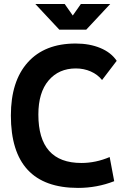

<svg xmlns="http://www.w3.org/2000/svg" viewBox="-20 -918 626 948"><path d="M365.2 9.8Q33.7 9.8 33.7 -347.7Q33.7 -517.1 117.2 -610.1Q200.7 -703.1 353.5 -703.1Q422.4 -703.1 475.6 -680.9Q528.8 -658.7 556.2 -617.7L483.9 -522.9Q461.9 -550.3 428 -565.2Q394 -580.1 354.5 -580.1Q270.5 -580.1 220 -520.8Q169.4 -461.4 169.4 -352.5Q169.4 -113.3 381.8 -113.3Q452.6 -113.3 521.5 -142.6L543.9 -23.4Q459 9.8 365.2 9.8ZM272.9 -771.5 154.3 -898.4H299.3L344.2 -834.5H334.5L379.4 -898.4H524.4L405.8 -771.5Z"/></svg>

Font: Cascadia Mono
Style: Regular
Weight: 400
Monospace: yes
Designer: Aaron Bell
Foundry: Saja Typeworks
Version: Version 2404.023